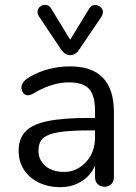

<svg xmlns="http://www.w3.org/2000/svg" viewBox="-20 -777 570 804"><path d="M377.9 -202.1V-231H359.9Q272 -231 226.1 -223.4Q180.2 -215.8 160.6 -198.5Q141.1 -181.2 141.1 -144.5Q141.1 -107.9 169.7 -82.5Q198.2 -57.1 249.5 -57.1Q300.8 -57.1 339.4 -97.7Q377.9 -138.2 377.9 -202.1ZM457 -307.1V-35.2Q457 -17.1 446.5 -6.1Q436 4.9 418 4.9Q399.9 4.9 388.9 -6.1Q377.9 -17.1 377.9 -35.2V-83Q358.9 -40 319.8 -16.6Q280.8 6.8 231.9 6.8Q183.1 6.8 143.6 -12Q104 -30.8 81.1 -64.9Q58.1 -99.1 58.1 -147.2Q58.1 -195.3 85.9 -225.6Q113.8 -255.9 178 -269.5Q242.2 -283.2 356 -283.2H377.9V-315.9Q377.9 -376 353.5 -404.1Q329.1 -432.1 267.6 -432.1Q206.1 -432.1 136.2 -395Q109.4 -377.9 97.7 -377.9Q85.9 -377.9 78.1 -386.7Q70.3 -396.5 69.8 -410.2Q69.8 -435.1 105.5 -455.6Q180.7 -499 273.9 -499Q457 -499 457 -307.1ZM194.8 -740.2 273.9 -610.8 353 -740.2Q361.8 -756.3 377 -756.1Q392.1 -755.9 401.6 -746.8Q411.1 -737.8 411.1 -728Q411.1 -718.3 404.8 -707L312 -569.8Q295.9 -545.9 273.9 -545.9Q252 -545.9 235.8 -569.8L144 -707Q137.2 -716.8 137.2 -728Q137.2 -739.3 146.5 -748Q155.8 -756.8 170.4 -756.8Q185.1 -756.8 194.8 -740.2Z"/></svg>

Font: Nunito-Regular
Style: Regular
Weight: 400
Designer: Vernon Adams
Foundry: newtypography
Version: Version 3.000